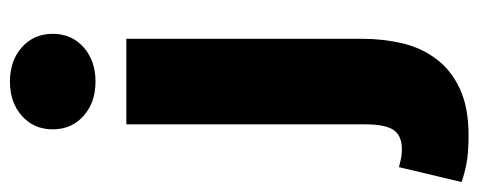

<svg xmlns="http://www.w3.org/2000/svg" viewBox="-364 -466 962 386"><g transform="rotate(-90 117.0 -273.0)"><path d="M38 188Q3 188 -18 184Q-39 180 -56 174L-26 48Q-15 51 -7 52.5Q1 54 10 54Q37 54 48.5 37.5Q60 21 60 -20V-500H232V-26Q232 16 223 54.5Q214 93 191.5 123Q169 153 131.5 170.5Q94 188 38 188ZM146 -562Q104 -562 77 -586Q50 -610 50 -648Q50 -686 77 -710Q104 -734 146 -734Q188 -734 215 -710Q242 -686 242 -648Q242 -610 215 -586Q188 -562 146 -562Z"/></g></svg>

Font: TypoPRO Source Sans Pro
Style: Regular
Weight: 900
Designer: Paul D. Hunt
Foundry: Adobe Systems Incorporated
Version: Version 2.020;PS 2.000;hotconv 1.0.86;makeotf.lib2.5.63406